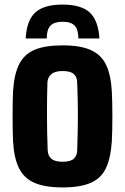

<svg xmlns="http://www.w3.org/2000/svg" viewBox="-20 -808 545 838"><path d="M253 -788Q333.5 -788 371.2 -753.8Q409 -719.5 414 -640H322Q322 -679 306 -696Q290 -713 253 -713Q216.5 -713 200.2 -696Q184 -679 184 -640H92Q96.5 -719.5 134.2 -753.8Q172 -788 253 -788ZM253 10Q176.5 10 130.5 -10Q84.5 -30 62.8 -74.2Q41 -118.5 37 -191Q36 -210 35.5 -239.2Q35 -268.5 35 -301.2Q35 -334 35.5 -363Q36 -392 37 -410Q41.5 -483.5 63.5 -527.5Q85.5 -571.5 131.2 -590.8Q177 -610 253 -610Q331 -610 376.5 -589.5Q422 -569 443 -525Q464 -481 468 -410Q469 -391 469.8 -361.5Q470.5 -332 470.5 -299.5Q470.5 -267 469.8 -238Q469 -209 468 -191Q463.5 -118.5 442.5 -74.2Q421.5 -30 376 -10Q330.5 10 253 10ZM253 -102Q287.5 -102 302 -115.2Q316.5 -128.5 317 -153Q318.5 -197.5 319.2 -234.2Q320 -271 320 -304.8Q320 -338.5 319.2 -373.2Q318.5 -408 317 -448Q316.5 -472 302 -485Q287.5 -498 253 -498Q219.5 -498 203.8 -484Q188 -470 187 -448Q186 -417.5 185.5 -382.2Q185 -347 185 -309Q185 -271 185.8 -231.8Q186.5 -192.5 188 -153Q189 -128.5 204.2 -115.2Q219.5 -102 253 -102Z"/></svg>

Font: Big Shoulders Text Thin Black
Style: Regular
Weight: 900
Version: Version 2.002